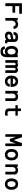

<svg xmlns="http://www.w3.org/2000/svg" viewBox="3544 -4283 942 8070"><g transform="rotate(90 4015.0 -248.0)"><path d="M115.2 -681.2Q115.2 -688.5 120.4 -693.8Q125.5 -699.2 132.8 -699.2H542Q549.3 -699.2 554.7 -693.8Q560.1 -688.5 560.1 -681.2V-603Q560.1 -595.7 554.7 -590.3Q549.3 -585 542 -585H238.8V-415H496.1Q503.4 -415 508.8 -409.4Q514.2 -403.8 514.2 -397V-318.8Q514.2 -311.5 508.8 -306.2Q503.4 -300.8 496.1 -300.8H238.8V-18.1Q238.8 -10.7 233.6 -5.4Q228.5 0 221.2 0H132.8Q125.5 0 120.4 -5.4Q115.2 -10.7 115.2 -18.1Z M733.9 -505.9Q733.9 -513.2 739 -518.6Q744.1 -523.9 751.5 -523.9H822.8Q830.1 -523.9 835.4 -518.6Q840.8 -513.2 840.8 -505.9V-462.9Q903.3 -538.1 997.6 -538.1Q1087.4 -538.1 1137.5 -491.7Q1187.5 -445.3 1194.8 -362.8Q1195.8 -355.5 1190.4 -349.9Q1185.1 -344.2 1176.8 -344.2H1099.6Q1093.8 -344.2 1088.4 -348.1Q1083 -352.1 1081.5 -357.9Q1067.9 -434.1 990.7 -434.1Q926.3 -434.1 887 -384Q847.7 -334 847.7 -254.9V-18.1Q847.7 -10.7 842.3 -5.4Q836.9 0 829.6 0H751.5Q744.1 0 739 -5.4Q733.9 -10.7 733.9 -18.1Z M1307.1 -145Q1307.1 -185.1 1321 -216.1Q1335 -247.1 1358.2 -265.4Q1381.3 -283.7 1405.3 -293.9Q1429.2 -304.2 1455.6 -309.1Q1462.9 -310.1 1477.8 -312.3Q1492.7 -314.5 1517.1 -318.1Q1541.5 -321.8 1564.5 -325.2Q1602.1 -329.6 1616.7 -336.9Q1631.3 -344.2 1631.3 -358.9V-376Q1631.3 -430.2 1537.1 -430.2Q1491.7 -430.2 1468.8 -413.1Q1445.8 -396 1441.4 -359.9Q1440.9 -353.5 1435.5 -348.9Q1430.2 -344.2 1423.3 -344.2H1345.2Q1337.9 -344.2 1332.5 -349.4Q1327.1 -354.5 1327.1 -361.8Q1328.6 -452.1 1385.5 -495.1Q1442.4 -538.1 1541.5 -538.1Q1640.1 -538.1 1691.2 -499.5Q1742.2 -460.9 1742.2 -387.2V-106Q1742.2 -85 1766.1 -85Q1773.4 -85 1779.3 -86.9Q1788.6 -88.4 1794.9 -83.3Q1801.3 -78.1 1801.3 -68.8V-11.2Q1801.3 -3.4 1793.7 2.4Q1786.1 8.3 1774.7 11Q1763.2 13.7 1753.7 14.9Q1744.1 16.1 1736.3 16.1Q1696.3 16.1 1673.1 2.2Q1649.9 -11.7 1639.2 -42Q1602.5 -10.3 1565.9 3.4Q1529.3 17.1 1484.4 17.1Q1403.8 17.1 1355.5 -26.1Q1307.1 -69.3 1307.1 -145ZM1524.4 -219.2Q1473.6 -213.9 1448 -197.5Q1422.4 -181.2 1422.4 -147Q1422.4 -118.7 1443.8 -102.8Q1465.3 -86.9 1504.4 -86.9Q1534.2 -86.9 1563.2 -99.9Q1592.3 -112.8 1611.8 -136.5Q1631.3 -160.2 1631.3 -188V-238.8Q1590.8 -227.1 1524.4 -219.2Z M2141.1 17.1Q2095.2 17.1 2057.4 3.2Q2019.5 -10.7 1992.7 -35.9Q1965.8 -61 1947.3 -96.2Q1928.7 -131.3 1919.9 -173.6Q1911.1 -215.8 1911.1 -264.2Q1911.1 -342.3 1936 -403.3Q1960.9 -464.4 2013.2 -501.7Q2065.4 -539.1 2138.2 -539.1Q2216.8 -539.1 2270 -494.1V-505.9Q2270 -513.2 2275.4 -518.6Q2280.8 -523.9 2288.1 -523.9H2366.2Q2373.5 -523.9 2378.7 -518.6Q2383.8 -513.2 2383.8 -505.9V-97.2Q2383.8 -59.1 2381.3 -28.1Q2378.9 2.9 2372.3 34.9Q2365.7 66.9 2354.7 91.1Q2343.8 115.2 2325.4 137Q2307.1 158.7 2282.7 172.9Q2258.3 187 2223.9 195.1Q2189.5 203.1 2147 203.1Q2055.2 203.1 1997.8 163.1Q1940.4 123 1930.2 40Q1928.7 31.7 1933.8 25.9Q1939 20 1947.3 20H2027.8Q2033.7 20 2039.1 24.4Q2044.4 28.8 2045.9 34.2Q2059.1 102.1 2148.9 102.1Q2207.5 102.1 2235.6 71.3Q2263.7 40.5 2268.1 -30.8Q2218.8 17.1 2141.1 17.1ZM2150.9 -430.2Q2093.3 -430.2 2060.5 -382.6Q2027.8 -335 2027.8 -261.2Q2027.8 -188.5 2059.1 -140.1Q2090.3 -91.8 2151.9 -91.8Q2192.4 -91.8 2220 -117.2Q2247.6 -142.6 2258.8 -178.5Q2270 -214.4 2270 -257.8Q2270 -292.5 2263.2 -322.5Q2256.3 -352.5 2242.4 -377.2Q2228.5 -401.9 2205.1 -416Q2181.6 -430.2 2150.9 -430.2Z M2506.8 -505.9Q2506.8 -513.2 2512.2 -518.6Q2517.6 -523.9 2524.9 -523.9H2597.7Q2605 -523.9 2610.4 -518.6Q2615.7 -513.2 2615.7 -505.9V-502Q2657.2 -535.2 2709.5 -535.2Q2741.2 -535.2 2768.1 -522Q2794.9 -508.8 2811.5 -485.8Q2855.5 -535.2 2922.9 -535.2Q2976.6 -535.2 3011.2 -502.2Q3045.9 -469.2 3045.9 -416V-18.1Q3045.9 -10.7 3040.5 -5.4Q3035.2 0 3027.8 0H2951.7Q2944.3 0 2939 -5.4Q2933.6 -10.7 2933.6 -18.1V-399.9Q2933.6 -416 2923.6 -425Q2913.6 -434.1 2897.5 -434.1Q2866.7 -434.1 2849.6 -417.2Q2832.5 -400.4 2832.5 -370.1V-18.1Q2832.5 -10.7 2827.4 -5.4Q2822.3 0 2814.9 0H2738.8Q2731.4 0 2726.1 -5.4Q2720.7 -10.7 2720.7 -18.1V-399.9Q2720.7 -416 2710.7 -425Q2700.7 -434.1 2684.6 -434.1Q2653.8 -434.1 2636.7 -417.2Q2619.6 -400.4 2619.6 -370.1V-18.1Q2619.6 -10.7 2614.3 -5.4Q2608.9 0 2601.6 0H2524.9Q2517.6 0 2512.2 -5.4Q2506.8 -10.7 2506.8 -18.1Z M3158.2 -256.8Q3158.2 -387.2 3223.6 -463.1Q3289.1 -539.1 3399.4 -539.1Q3479.5 -539.1 3533 -501Q3586.4 -462.9 3610.4 -397Q3634.3 -331.1 3634.3 -238.8Q3634.3 -231.4 3628.9 -226.3Q3623.5 -221.2 3616.2 -221.2H3276.4Q3281.7 -160.6 3313 -125.7Q3344.2 -90.8 3400.4 -90.8Q3483.4 -90.8 3511.2 -174.8Q3512.7 -179.2 3518.1 -183.1Q3523.4 -187 3528.3 -187H3606.4Q3615.7 -187 3620.8 -180.7Q3626 -174.3 3624.5 -166Q3610.8 -81.5 3550.8 -32.2Q3490.7 17.1 3398.4 17.1Q3320.3 17.1 3265.4 -18.6Q3210.4 -54.2 3184.3 -115Q3158.2 -175.8 3158.2 -256.8ZM3398.4 -431.2Q3349.1 -431.2 3318.6 -400.4Q3288.1 -369.6 3279.3 -319.8H3514.2Q3508.8 -368.7 3478 -399.9Q3447.3 -431.2 3398.4 -431.2Z M3800.3 -18.1V-505.9Q3800.3 -513.2 3805.4 -518.6Q3810.5 -523.9 3817.9 -523.9H3890.1Q3897.5 -523.9 3902.8 -518.6Q3908.2 -513.2 3908.2 -505.9V-478Q3936 -508.3 3970.5 -523.2Q4004.9 -538.1 4052.2 -538.1Q4127 -538.1 4175.5 -499.3Q4224.1 -460.4 4224.1 -387.2V-18.1Q4224.1 -10.7 4218.8 -5.4Q4213.4 0 4206.1 0H4128.9Q4121.6 0 4116.2 -5.4Q4110.8 -10.7 4110.8 -18.1V-356Q4110.8 -394 4087.6 -414.1Q4064.5 -434.1 4029.3 -434.1Q3974.6 -434.1 3943.8 -393.1Q3913.1 -352.1 3913.1 -293V-18.1Q3913.1 -10.7 3907.7 -5.4Q3902.3 0 3895 0H3817.9Q3810.5 0 3805.4 -5.4Q3800.3 -10.7 3800.3 -18.1Z M4397.9 -442.9V-505.9Q4397.9 -513.2 4403.1 -518.6Q4408.2 -523.9 4415.5 -523.9H4537.6V-640.1Q4537.6 -647.5 4543 -652.8Q4548.3 -658.2 4555.7 -658.2H4633.8Q4640.6 -658.2 4646.2 -652.8Q4651.9 -647.5 4651.9 -640.1V-523.9H4824.7Q4832 -523.9 4837.4 -518.6Q4842.8 -513.2 4842.8 -505.9V-442.9Q4842.8 -435.5 4837.4 -430.2Q4832 -424.8 4824.7 -424.8H4651.9V-170.9Q4651.9 -128.4 4674.1 -110.6Q4696.3 -92.8 4742.7 -92.8Q4791 -92.8 4820.8 -102.1Q4830.1 -104.5 4836.4 -99.1Q4842.8 -93.8 4842.8 -84V-16.1Q4842.8 -11.2 4838.9 -5.9Q4835 -0.5 4830.6 1Q4789.1 13.2 4737.8 13.2Q4638.7 13.2 4588.1 -28.1Q4537.6 -69.3 4537.6 -157.2V-424.8H4415.5Q4408.2 -424.8 4403.1 -430.2Q4397.9 -435.5 4397.9 -442.9Z M5620.1 -18.1V-681.2Q5620.1 -688.5 5625.5 -693.8Q5630.9 -699.2 5638.2 -699.2H5735.8Q5740.7 -699.2 5746.1 -695.3Q5751.5 -691.4 5752.9 -687L5871.1 -354L5989.3 -687Q5990.7 -691.4 5995.8 -695.3Q6001 -699.2 6005.9 -699.2H6103Q6109.9 -699.2 6115.5 -693.8Q6121.1 -688.5 6121.1 -681.2V-18.1Q6121.1 -10.7 6115.5 -5.4Q6109.9 0 6103 0H6028.3Q6021 0 6015.6 -5.4Q6010.3 -10.7 6010.3 -18.1V-439L5925.3 -202.1Q5923.8 -197.3 5918.7 -193.6Q5913.6 -189.9 5908.2 -189.9H5834Q5829.1 -189.9 5823.7 -193.6Q5818.4 -197.3 5816.9 -202.1L5731 -439.9V-18.1Q5731 -10.7 5725.6 -5.4Q5720.2 0 5712.9 0H5638.2Q5630.9 0 5625.5 -5.4Q5620.1 -10.7 5620.1 -18.1Z M6482.9 -539.1Q6561.5 -539.1 6616.2 -502.2Q6670.9 -465.3 6696.3 -403.8Q6721.7 -342.3 6721.7 -261.2Q6721.7 -201.2 6707 -150.9Q6692.4 -100.6 6663.3 -62.7Q6634.3 -24.9 6588.1 -3.9Q6542 17.1 6482.9 17.1Q6423.3 17.1 6377.2 -3.9Q6331.1 -24.9 6302.2 -62.7Q6273.4 -100.6 6258.5 -150.9Q6243.7 -201.2 6243.7 -261.2Q6243.7 -321.3 6258.5 -371.6Q6273.4 -421.9 6302.2 -459.5Q6331.1 -497.1 6377.2 -518.1Q6423.3 -539.1 6482.9 -539.1ZM6360.8 -261.2Q6360.8 -188 6391.6 -139.4Q6422.4 -90.8 6482.9 -90.8Q6543.5 -90.8 6574.2 -139.4Q6605 -188 6605 -261.2Q6605 -308.1 6592.8 -345.5Q6580.6 -382.8 6552.2 -407Q6523.9 -431.2 6482.9 -431.2Q6441.9 -431.2 6413.6 -407Q6385.3 -382.8 6373 -345.5Q6360.8 -308.1 6360.8 -261.2Z M6888.7 -18.1V-505.9Q6888.7 -513.2 6893.8 -518.6Q6898.9 -523.9 6906.2 -523.9H6978.5Q6985.8 -523.9 6991.2 -518.6Q6996.6 -513.2 6996.6 -505.9V-478Q7024.4 -508.3 7058.8 -523.2Q7093.3 -538.1 7140.6 -538.1Q7215.3 -538.1 7263.9 -499.3Q7312.5 -460.4 7312.5 -387.2V-18.1Q7312.5 -10.7 7307.1 -5.4Q7301.8 0 7294.4 0H7217.3Q7210 0 7204.6 -5.4Q7199.2 -10.7 7199.2 -18.1V-356Q7199.2 -394 7176 -414.1Q7152.8 -434.1 7117.7 -434.1Q7063 -434.1 7032.2 -393.1Q7001.5 -352.1 7001.5 -293V-18.1Q7001.5 -10.7 6996.1 -5.4Q6990.7 0 6983.4 0H6906.2Q6898.9 0 6893.8 -5.4Q6888.7 -10.7 6888.7 -18.1Z M7718.3 -539.1Q7796.9 -539.1 7851.6 -502.2Q7906.2 -465.3 7931.6 -403.8Q7957 -342.3 7957 -261.2Q7957 -201.2 7942.4 -150.9Q7927.7 -100.6 7898.7 -62.7Q7869.6 -24.9 7823.5 -3.9Q7777.3 17.1 7718.3 17.1Q7658.7 17.1 7612.5 -3.9Q7566.4 -24.9 7537.6 -62.7Q7508.8 -100.6 7493.9 -150.9Q7479 -201.2 7479 -261.2Q7479 -321.3 7493.9 -371.6Q7508.8 -421.9 7537.6 -459.5Q7566.4 -497.1 7612.5 -518.1Q7658.7 -539.1 7718.3 -539.1ZM7596.2 -261.2Q7596.2 -188 7627 -139.4Q7657.7 -90.8 7718.3 -90.8Q7778.8 -90.8 7809.6 -139.4Q7840.3 -188 7840.3 -261.2Q7840.3 -308.1 7828.1 -345.5Q7815.9 -382.8 7787.6 -407Q7759.3 -431.2 7718.3 -431.2Q7677.2 -431.2 7648.9 -407Q7620.6 -382.8 7608.4 -345.5Q7596.2 -308.1 7596.2 -261.2Z"/></g></svg>

Font: Fragment Mono
Style: Bold
Weight: 700
Designer: Wei Huang based on Nimbus Sans by URW Studio, based on Helvetica by Max Miedinger.
Foundry: Wei Huang
Version: Version 1.011